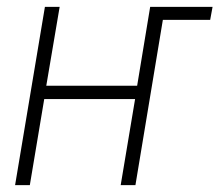

<svg xmlns="http://www.w3.org/2000/svg" viewBox="-20 -540 640 560"><path d="M24 0 111 -520H154L115 -290H380L418 -520H600L593 -482H455L375 0H332L374 -251H109L67 0Z"/></svg>

Font: Iosevka SS04 XLt Ex
Style: Italic
Weight: 200
Width: 7
Italic angle: -9°
Monospace: yes
Designer: Belleve Invis
Foundry: Belleve Invis
Version: Version 19.0.0; ttfautohint (v1.8.4)